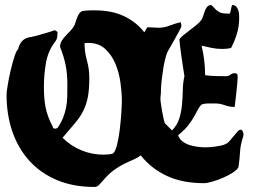

<svg xmlns="http://www.w3.org/2000/svg" viewBox="-20 -724 1012 761"><path d="M818 -704Q828 -693 835 -686.5Q842 -680 849.5 -676Q857 -672 866.5 -671Q876 -670 891 -670Q894 -678 895.5 -687Q897 -696 900 -704Q910 -704 915.5 -698.5Q921 -693 924 -684.5Q927 -676 927.5 -667Q928 -658 928 -651Q928 -620 919 -590.5Q910 -561 896 -534Q881 -530 861 -530Q840 -530 819.5 -534Q799 -538 779 -543Q793 -484 793 -426Q814 -423 834.5 -422.5Q855 -422 876 -422Q886 -422 893.5 -428Q901 -434 911 -434Q913 -434 915.5 -433Q918 -432 920 -431Q922 -427 922 -417Q922 -411 920.5 -394.5Q919 -378 917 -359.5Q915 -341 913 -324Q911 -307 910 -300Q890 -300 871 -307Q852 -314 832 -314Q819 -314 805.5 -314Q792 -314 779 -310Q770 -301 764 -289Q758 -277 749.5 -262Q741 -247 727 -228.5Q713 -210 686 -188Q691 -173 703.5 -163.5Q716 -154 732 -149Q748 -144 765 -142Q782 -140 796 -140Q804 -140 815 -141Q826 -142 837 -143.5Q848 -145 858.5 -147.5Q869 -150 876 -154Q883 -157 891 -166.5Q899 -176 907 -185.5Q915 -195 921.5 -202.5Q928 -210 933 -210Q939 -210 942 -203.5Q945 -197 945 -192Q945 -186 944 -183Q933 -151 931.5 -122.5Q930 -94 925 -61Q919 -50 901.5 -39Q884 -28 863 -19Q842 -10 821 -4Q800 2 788 2Q703 2 641 -27Q579 -56 538 -108Q523 -97 506 -90Q489 -83 470 -73.5Q451 -64 430.5 -49Q410 -34 388 -8Q381 0 373 8.5Q365 17 354 17Q271 17 206.5 -10Q142 -37 97.5 -85.5Q53 -134 29.5 -201Q6 -268 6 -349Q6 -359 10.5 -386.5Q15 -414 22 -444Q29 -474 37 -499Q45 -524 52 -529Q56 -549 68.5 -562Q81 -575 101 -577Q108 -578 123 -582Q138 -586 155 -591Q173 -596 196 -604Q199 -604 202.5 -601.5Q206 -599 208 -597Q208 -586 206.5 -576.5Q205 -567 198 -558Q170 -521 162 -474Q154 -427 154 -381Q154 -358 155.5 -338Q157 -318 160.5 -299.5Q164 -281 171 -262Q178 -243 189 -222Q189 -214 199 -214Q201 -214 203.5 -215Q206 -216 208 -217Q223 -239 230.5 -258.5Q238 -278 242 -298Q246 -318 246.5 -339.5Q247 -361 247 -387Q247 -409 245.5 -427.5Q244 -446 240.5 -464Q237 -482 231.5 -500Q226 -518 218 -538Q218 -551 224.5 -562Q231 -573 241 -583Q251 -593 260.5 -603.5Q270 -614 276 -626Q278 -631 280.5 -639.5Q283 -648 286.5 -656.5Q290 -665 295 -671.5Q300 -678 306 -680Q309 -681 315.5 -681.5Q322 -682 329.5 -682.5Q337 -683 344 -683Q351 -683 355 -683Q423 -683 471.5 -660Q520 -637 552 -596L564 -616Q575 -616 586 -615Q597 -614 608 -614Q631 -614 652.5 -622.5Q674 -631 696 -636Q699 -628 699 -620Q699 -617 691 -602.5Q683 -588 673.5 -570.5Q664 -553 654.5 -537Q645 -521 642 -514Q638 -503 634 -487Q630 -471 627 -451.5Q624 -432 621.5 -411.5Q619 -391 618 -373V-366Q618 -359 617.5 -352Q617 -345 616 -338V-330Q616 -324 618 -311Q620 -298 622.5 -283Q625 -268 628 -255Q631 -242 633 -236L662 -207Q683 -229 691 -255.5Q699 -282 701.5 -310.5Q704 -339 704.5 -367.5Q705 -396 711 -422Q710 -429 706.5 -451Q703 -473 699.5 -497.5Q696 -522 693.5 -542.5Q691 -563 691 -568Q695 -575 706 -584Q717 -593 730.5 -603Q744 -613 757.5 -624Q771 -635 779 -646Q783 -653 786 -663Q789 -673 792.5 -682Q796 -691 801.5 -697.5Q807 -704 818 -704ZM315 -553Q315 -518 324.5 -484.5Q334 -451 334 -415Q334 -369 328 -338.5Q322 -308 309.5 -283.5Q297 -259 276.5 -235Q256 -211 228 -178Q260 -146 302 -128.5Q344 -111 390 -111Q411 -111 427 -115Q437 -122 444 -150.5Q451 -179 455 -213Q459 -247 461 -278.5Q463 -310 463 -324Q463 -356 457.5 -396Q452 -436 437.5 -471Q423 -506 397 -530Q371 -554 329 -554Z"/></svg>

Font: CAT Schmalfette Thannhaeuser
Style: Regular
Weight: 700
Designer: Peter Wiegel nach Herbert Thanhaeuser 1939/40
Foundry: CAT-Fonts, Peter Wiegel
Version: Version 1.000